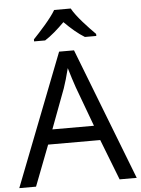

<svg xmlns="http://www.w3.org/2000/svg" viewBox="-62 -992 762 1039"><g transform="rotate(-5 319.5 -472.0)"><path d="M362 -944H272C246 -899 186 -834 149 -795V-784H209C244 -806 280 -838 316 -874C352 -838 390 -805 425 -784H487V-795C449 -833 386 -899 362 -944ZM545 0H638L360 -717H279L0 0H91L176 -221H459ZM352 -517 432 -301H206L287 -517C295 -540 308 -583 318 -624C325 -599 346 -533 352 -517Z"/></g></svg>

Font: Noto Sans Hebrew Droid Medium
Style: Regular
Weight: 500
Designer: Monotype Design Team
Foundry: Monotype Imaging Inc.
Version: Version 1.100